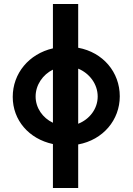

<svg xmlns="http://www.w3.org/2000/svg" viewBox="-20 -720 666 965"><path d="M373 225V6C498 -17 582 -117 582 -236C582 -357 498 -457 373 -480V-700H246V-477C125 -449 44 -351 44 -233C44 -116 125 -22 246 4V225ZM373 -98V-375C429 -352 471 -298 471 -235C471 -172 429 -120 373 -98ZM246 -103C195 -127 159 -177 159 -235C159 -293 195 -345 246 -370Z"/></svg>

Font: Mint Spirit No2
Style: Bold
Weight: 700
Designer: HARENDAL Hirwen
Foundry: Arkandis Digital Foundry.
Version: Version 1.004;FFEdit